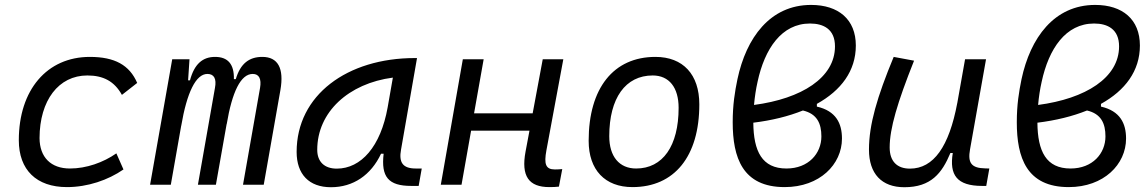

<svg xmlns="http://www.w3.org/2000/svg" viewBox="-20 -762 4728 792"><path d="M268.6 -66.9C189.9 -66.9 143.6 -113.3 143.1 -192.4C143.6 -348.1 221.7 -450.7 340.3 -450.7C406.2 -450.7 451.7 -426.8 482.9 -370.6L545.9 -419.9C514.2 -493.7 453.1 -527.3 350.6 -527.3C173.8 -527.3 57.6 -391.1 57.6 -183.6C57.6 -61 130.4 9.8 256.3 9.8C341.3 9.8 425.8 -19 489.3 -63L460 -129.4C406.2 -91.8 336.4 -66.9 268.6 -66.9Z M761.7 -517.6H690.4L599.1 0H684.6L727.5 -243.7V-242.7C751 -380.9 788.1 -457 835.4 -457C862.8 -457 874 -437.5 866.7 -399.4L796.4 0H870.6L915 -251V-249C937.5 -383.3 973.1 -457 1022.5 -457C1048.8 -457 1059.1 -436.5 1052.7 -399.4L982.4 0H1067.9L1136.7 -390.6C1152.3 -480.5 1126.5 -527.3 1062 -527.3C1007.8 -527.3 971.7 -500 952.6 -435.5H944.8C946.3 -498 919.4 -527.3 867.2 -527.3C815.9 -527.3 781.7 -498 763.7 -430.7H755.9Z M1345.2 10.3C1437 10.3 1510.3 -39.6 1551.8 -127.9H1562.5C1551.3 -32.2 1582 4.9 1676.3 4.9H1707L1719.7 -66.9H1694.8C1641.1 -66.9 1624.5 -92.3 1634.3 -145L1700.2 -522.5H1690.9C1412.6 -522.5 1203.6 -370.1 1203.6 -135.3C1203.6 -43 1254.9 10.3 1345.2 10.3ZM1369.1 -66.4C1318.4 -66.4 1288.6 -94.7 1288.6 -144C1288.6 -299.8 1418 -418 1600.6 -441.9L1579.1 -319.3C1550.3 -157.7 1469.7 -66.4 1369.1 -66.4Z M1798.3 0H1883.8L1923.3 -223.1H2164.1L2147.9 -136.7C2128.9 -35.2 2161.1 9.8 2246.1 9.8C2261.2 9.8 2273.9 9.3 2285.6 7.8L2299.3 -64.5C2288.6 -63.5 2278.8 -63 2269 -63C2230.5 -63 2223.6 -85.4 2233.9 -141.6L2303.7 -517.6H2218.8L2177.2 -294.4H1935.5L1975.1 -517.6H1889.2Z M2588.9 9.8C2762.2 9.8 2864.7 -117.2 2864.7 -331.5C2864.7 -455.1 2797.4 -527.3 2683.6 -527.3C2510.7 -527.3 2408.2 -398.4 2408.2 -181.2C2408.2 -61 2475.6 9.8 2588.9 9.8ZM2604 -66.9C2534.7 -66.9 2493.2 -116.2 2493.2 -200.2C2493.2 -357.4 2560.1 -450.7 2672.4 -450.7C2740.2 -450.7 2779.3 -400.9 2779.3 -317.4C2779.3 -159.7 2713.9 -66.9 2604 -66.9Z M3349.6 -333.5C3449.2 -388.7 3510.3 -469.2 3510.3 -574.2C3510.3 -682.1 3438.5 -741.7 3325.7 -741.7C3156.2 -741.7 3058.1 -605.5 3022 -435.5C3011.2 -383.3 3002.4 -330.1 3002.4 -257.8C3002.4 -112.3 3042.5 9.8 3216.8 9.8C3361.3 9.8 3453.1 -84 3453.1 -190.4C3453.1 -252.9 3428.7 -304.2 3349.6 -322.3ZM3090.3 -329.1C3093.3 -361.8 3098.1 -394.5 3105 -424.8C3134.3 -561 3204.1 -665 3321.3 -665C3377 -665 3424.3 -641.6 3424.3 -570.8C3424.3 -441.4 3286.6 -355 3090.3 -329.1ZM3292 -306.2C3350.6 -292.5 3368.2 -252.4 3368.2 -199.2C3368.2 -128.9 3314.9 -66.9 3224.1 -66.9C3123.5 -66.9 3088.4 -137.7 3087.4 -255.9C3163.1 -265.1 3232.4 -282.2 3292 -306.2Z M3710.4 10.3C3820.3 10.3 3865.7 -47.4 3900.4 -130.9H3910.2C3895.5 -40 3927.2 4.9 4031.2 4.9H4048.3L4061 -66.9L4044.4 -67.4C3987.3 -68.4 3971.2 -89.4 3981.4 -146L4047.4 -517.6H3960.9L3928.7 -336.4V-336.9C3895 -157.2 3831.1 -66.4 3733.4 -66.4C3679.7 -66.4 3649.9 -97.2 3649.9 -153.8C3649.9 -231.9 3681.6 -338.9 3750.5 -511.7L3666.5 -527.3C3598.1 -362.3 3564.5 -248 3564.5 -145C3564.5 -45.4 3616.7 10.3 3710.4 10.3Z M4521.5 -333.5C4621.1 -388.7 4682.1 -469.2 4682.1 -574.2C4682.1 -682.1 4610.4 -741.7 4497.6 -741.7C4328.1 -741.7 4230 -605.5 4193.8 -435.5C4183.1 -383.3 4174.3 -330.1 4174.3 -257.8C4174.3 -112.3 4214.4 9.8 4388.7 9.8C4533.2 9.8 4625 -84 4625 -190.4C4625 -252.9 4600.6 -304.2 4521.5 -322.3ZM4262.2 -329.1C4265.1 -361.8 4270 -394.5 4276.9 -424.8C4306.2 -561 4376 -665 4493.2 -665C4548.8 -665 4596.2 -641.6 4596.2 -570.8C4596.2 -441.4 4458.5 -355 4262.2 -329.1ZM4463.9 -306.2C4522.5 -292.5 4540 -252.4 4540 -199.2C4540 -128.9 4486.8 -66.9 4396 -66.9C4295.4 -66.9 4260.3 -137.7 4259.3 -255.9C4335 -265.1 4404.3 -282.2 4463.9 -306.2Z"/></svg>

Font: Cascadia Code PL SemiLight
Style: Italic
Weight: 350
Italic angle: -10°
Monospace: yes
Designer: Aaron Bell
Foundry: Saja Typeworks
Version: Version 2404.023